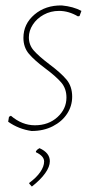

<svg xmlns="http://www.w3.org/2000/svg" viewBox="-20 -475 346 705"><path d="M279 -435 272 -416 266 -415Q232 -435 197 -435Q166 -435 140.5 -421Q115 -407 100.5 -384.5Q86 -362 86 -338Q86 -310 104 -289.5Q122 -269 160 -240Q203 -208 224 -183Q245 -158 245 -120Q245 -86 226.5 -57.5Q208 -29 174 -11.5Q140 6 96 6Q48 -1 10 -28L13 -46L20 -50Q61 -15 108 -15Q158 -15 191 -45Q224 -75 224 -117Q224 -150 204.5 -172.5Q185 -195 146 -224Q107 -253 86.5 -277Q66 -301 66 -336Q66 -387 106.5 -421.5Q147 -456 207 -455Q249 -451 279 -435ZM163 117Q163 137 146 161Q129 185 97 210L87 199L88 196Q114 177 128 156.5Q142 136 142 118Q142 98 112 84V80Q117 73 125 69Q163 86 163 117Z"/></svg>

Font: Luna Sans Thin
Style: Italic
Weight: 250
Italic angle: -7°
Designer: Juan Pablo del Peral
Foundry: Huerta Tipografica
Version: Version 2.001; ttfautohint (v1.5)